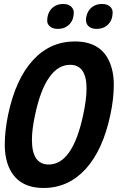

<svg xmlns="http://www.w3.org/2000/svg" viewBox="-20 -933 635 963"><path d="M340.8 -895.5Q350.1 -883.8 350.1 -871.6Q350.1 -828.1 321.3 -804.7Q300.3 -788.1 270 -788.1Q239.7 -788.1 226.1 -804.7Q216.8 -815.4 216.8 -828.1Q216.8 -872.6 246.1 -896.5Q266.6 -913.1 296.9 -913.1Q327.1 -913.1 340.8 -895.5ZM535.6 -896.5Q544.9 -884.8 544.9 -872.1Q544.9 -827.6 516.1 -804.7Q495.1 -788.1 464.8 -788.1Q434.6 -788.1 420.9 -804.7Q411.1 -816.9 411.1 -834Q411.1 -841.8 413.1 -850.1Q419.4 -879.4 440.2 -896.2Q460.9 -913.1 491.2 -913.1Q521.5 -913.1 535.6 -896.5ZM21 -358.9Q58.6 -536.6 145 -630.9Q231.4 -725.1 355.7 -725.1Q480 -725.1 525.9 -629.9Q550.8 -577.6 550.8 -507.8Q550.8 -438 533.7 -357.9Q496.6 -181.2 409.7 -85.4Q322.3 9.8 199 9.8Q75.7 9.8 28.8 -85Q3.9 -136.7 3.9 -207.3Q3.9 -277.8 21 -358.9ZM140.1 -231.9Q140.1 -107.9 224.1 -107.9Q344.7 -107.9 397.5 -357.9Q414.1 -435.5 414.1 -488.8Q414.1 -607.9 331.5 -607.9Q271 -607.9 226.6 -544.4Q182.1 -481 156.2 -357.9Q140.1 -284.2 140.1 -231.9Z"/></svg>

Font: Open Sans Hebrew Condensed
Style: Bold Italic
Weight: 700
Width: 3
Italic angle: -12°
Foundry: Ascender Corporation, Yanek Iontef
Version: Version 2.001;PS 002.001;hotconv 1.0.70;makeotf.lib2.5.58329